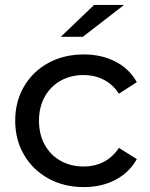

<svg xmlns="http://www.w3.org/2000/svg" viewBox="-20 -757 611 783"><path d="M42 -265Q42 -343 78 -404.5Q114 -466 177.5 -500.5Q241 -535 322 -535Q394 -535 450.5 -506Q507 -477 538 -422L465 -375Q440 -413 403 -432Q366 -451 321 -451Q269 -451 227.5 -428Q186 -405 162.5 -362.5Q139 -320 139 -265Q139 -209 162.5 -166.5Q186 -124 227.5 -101Q269 -78 321 -78Q366 -78 403 -97Q440 -116 465 -154L538 -108Q507 -53 450.5 -23.5Q394 6 322 6Q241 6 177.5 -29Q114 -64 78 -125.5Q42 -187 42 -265ZM364 -737H486L318 -607H228Z"/></svg>

Font: Idrija
Style: Regular
Weight: 500
Designer: Julieta Ulanovsky
Foundry: Julieta Ulanovsky
Version: Version 7.200